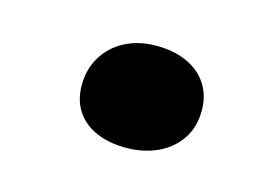

<svg xmlns="http://www.w3.org/2000/svg" viewBox="-41 -461 449 311"><g transform="rotate(15 184.0 -305.5)"><path d="M90 -298.5Q90 -325.5 102.7 -346.5Q115.4 -367.5 138.2 -379.5Q161 -391.5 191 -391.5Q220.5 -391.5 242.5 -381.3Q264.6 -371.1 276.5 -352.6Q288.5 -334 288.5 -309.3Q288.5 -281 274.8 -260.7Q261 -240.5 237.5 -229.7Q214.1 -219 184.9 -219Q157 -219 135.5 -228.2Q114 -237.5 102 -255.4Q90 -273.4 90 -298.5Z"/></g></svg>

Font: Literata
Style: Italic
Weight: 400
Italic angle: -2°
Designer: Latin by Veronika Burian and Jose Scaglione. Greek by Irene Vlachou. Cyrillic by Vera Evstafieva
Foundry: TypeTogether
Version: Version 3.103;gftools[0.9.29]